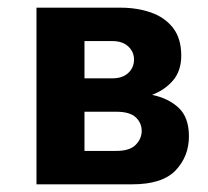

<svg xmlns="http://www.w3.org/2000/svg" viewBox="-20 -480 542 500"><path d="M75 -460H294Q337 -460 373 -447.5Q409 -435 430.5 -407.5Q452 -380 452 -335Q452 -296 431 -271Q410 -246 376 -233Q419 -224 445.5 -199Q472 -174 472 -125Q472 -73 437.5 -36.5Q403 0 324 0H75ZM273 -373H200V-276H273Q299 -276 314 -290Q329 -304 329 -325Q329 -345 314 -359Q299 -373 273 -373ZM283 -189H200V-87H283Q318 -87 333.5 -103Q349 -119 349 -139Q349 -160 333.5 -174.5Q318 -189 283 -189Z"/></svg>

Font: Jost* Semi
Style: Regular
Weight: 600
Version: Version 3.7